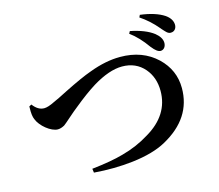

<svg xmlns="http://www.w3.org/2000/svg" viewBox="-106 -931 1170 1026"><g transform="rotate(-15 479.0 -417.5)"><path d="M508 -47C585 -56 648 -74 695 -100C808 -162 864 -248 864 -359C864 -426 839 -483 790 -530C737 -580 670 -605 587 -605C535 -605 478 -594 417 -571C380 -558 329 -535 263 -502C226 -483 200 -470 183 -463C159 -451 140 -445 126 -445C103 -445 83 -457 64 -482L51 -475C51 -473 51 -470 51 -466C50 -437 53 -416 59 -403C74 -362 130 -317 167 -317C179 -317 191 -321 204 -328C211 -333 224 -344 242 -360C255 -371 265 -380 272 -386C276 -389 283 -395 293 -403C344 -445 387 -476 421 -497C482 -534 537 -553 584 -553C635 -553 676 -535 707 -499C736 -465 750 -423 750 -374C750 -285 705 -214 616 -162C571 -134 521 -112 465 -97C420 -84 361 -74 290 -66L293 -44C368 -38 439 -39 508 -47ZM806 -580C825 -580 837 -598 836 -619C835 -639 823 -657 802 -674C772 -697 729 -714 674 -725L667 -712C699 -689 730 -656 759 -615L760 -614C778 -591 793 -580 806 -580ZM885 -660C904 -660 917 -676 916 -697C915 -718 903 -737 880 -753C848 -774 804 -788 748 -795L742 -782C774 -761 806 -733 837 -696C838 -695 840 -693 841 -691C852 -679 859 -671 863 -668C870 -662 878 -659 885 -660Z"/></g></svg>

Font: AllPunType Bold
Style: Regular
Weight: 700
Version: 1.0